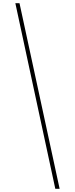

<svg xmlns="http://www.w3.org/2000/svg" viewBox="-20 -813 468 1201"><path d="M102 -793H76L326 368H353Z"/></svg>

Font: Noto Sans Kannada Condensed Thin
Style: Regular
Weight: 100
Width: 3
Designer: Jelle Bosma - Monotype Design Team
Foundry: Monotype Imaging Inc.
Version: Version 2.005